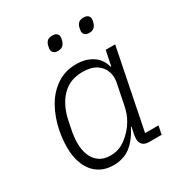

<svg xmlns="http://www.w3.org/2000/svg" viewBox="-169 -832 915 968"><g transform="rotate(-30 288.5 -348.5)"><path d="M500 0H428Q403 0 390.5 -12Q378 -24 378 -45Q378 -51 378.5 -56.5Q379 -62 380 -68L389 -112H386Q355 -51 314.5 -19.5Q274 12 214 12Q165 12 129 -12Q93 -36 74 -80Q55 -124 55 -181Q55 -206 57.5 -231Q60 -256 65 -280Q78 -345 109 -401Q140 -457 189.5 -490.5Q239 -524 305 -524Q359 -524 398 -498.5Q437 -473 449 -425H452L470 -512H525L432 -49H510ZM225 -38Q260 -38 286 -50.5Q312 -63 335 -85Q363 -110 383 -144.5Q403 -179 411 -222L435 -341Q442 -374 431.5 -404.5Q421 -435 391.5 -454.5Q362 -474 311 -474Q238 -474 191.5 -426Q145 -378 128 -294L116 -234Q114 -220 112.5 -205.5Q111 -191 111 -175Q111 -137 123 -106Q135 -75 160.5 -56.5Q186 -38 225 -38ZM259 -627Q243 -627 234.5 -635Q226 -643 226 -655Q226 -659 227 -663.5Q228 -668 229 -674Q233 -691 242.5 -700Q252 -709 272 -709Q289 -709 297.5 -701.5Q306 -694 306 -681Q306 -677 305.5 -673Q305 -669 303 -663Q299 -647 289 -637Q279 -627 259 -627ZM441 -627Q425 -627 416.5 -635Q408 -643 408 -655Q408 -659 409 -663.5Q410 -668 411 -674Q415 -691 424.5 -700Q434 -709 454 -709Q471 -709 479.5 -701.5Q488 -694 488 -681Q488 -677 487.5 -673Q487 -669 485 -663Q481 -647 471 -637Q461 -627 441 -627Z"/></g></svg>

Font: IBM Plex Sans Light
Style: Italic
Weight: 300
Italic angle: -11.31°
Designer: Mike Abbink, Paul van der Laan, Pieter van Rosmalen
Foundry: Bold Monday
Version: Version 3.201